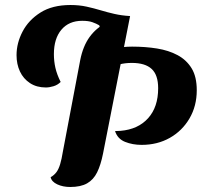

<svg xmlns="http://www.w3.org/2000/svg" viewBox="-20 -724 805 766"><path d="M545 -146Q509 -146 479 -158Q449 -170 439 -201Q444 -201 449.5 -201.5Q455 -202 461 -202Q531 -208 571 -252.5Q611 -297 611 -372Q611 -425 585 -449Q559 -473 506 -473Q479 -473 456 -467L469 -536Q478 -537 488.5 -537.5Q499 -538 507 -538Q560 -538 606.5 -530.5Q653 -523 688.5 -504Q724 -485 744.5 -451.5Q765 -418 765 -364Q765 -301 736 -251.5Q707 -202 657.5 -174Q608 -146 545 -146ZM260 22Q231 22 208.5 11.5Q186 1 182 -17Q196 -25 205 -37Q214 -49 220 -69Q226 -89 231 -120L300 -484Q311 -540 337.5 -576.5Q364 -613 404.5 -633Q445 -653 499 -660L391 -111Q382 -66 367.5 -36.5Q353 -7 327.5 7.5Q302 22 260 22ZM163 -375Q126 -375 99.5 -392.5Q73 -410 59.5 -439Q46 -468 46 -504Q46 -552 70 -598Q94 -644 141.5 -674Q189 -704 261 -704Q296 -704 325.5 -697.5Q355 -691 381.5 -683Q408 -675 436.5 -668.5Q465 -662 498 -660L378 -617L376 -623Q364 -630 348.5 -635.5Q333 -641 308 -641Q255 -641 225 -605.5Q195 -570 195 -508Q195 -480 201 -453.5Q207 -427 222 -397Q210 -385 193.5 -380Q177 -375 163 -375Z"/></svg>

Font: Sansita Swashed Light SemiBold
Style: Regular
Weight: 600
Version: Version 1.003